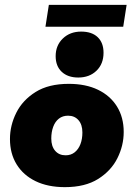

<svg xmlns="http://www.w3.org/2000/svg" viewBox="-20 -759 550 790"><path d="M247 11Q177 11 126.5 -13.5Q76 -38 48.5 -82.5Q21 -127 21 -187Q21 -243 47 -295Q73 -347 126.5 -380.5Q180 -414 263 -414Q333 -414 383.5 -389.5Q434 -365 461.5 -320.5Q489 -276 489 -216Q489 -160 463 -108Q437 -56 383.5 -22.5Q330 11 247 11ZM250 -120Q272 -120 287.5 -132.5Q303 -145 311 -166Q319 -187 319 -214Q319 -246 303 -264.5Q287 -283 260 -283Q238 -283 222.5 -271Q207 -259 199 -237.5Q191 -216 191 -189Q191 -157 207 -138.5Q223 -120 250 -120ZM302 -440Q259 -440 234 -463.5Q209 -487 209 -528Q209 -572 238.5 -600.5Q268 -629 314 -629Q358 -629 382 -606Q406 -583 406 -542Q406 -496 377 -468Q348 -440 302 -440ZM167 -649 181 -739H501L487 -649Z"/></svg>

Font: Rokkitt SemiBold Black
Style: Italic
Weight: 900
Italic angle: -9°
Version: Version 3.103